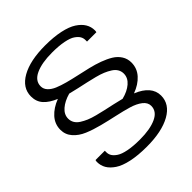

<svg xmlns="http://www.w3.org/2000/svg" viewBox="-236 -847 1177 1177"><g transform="rotate(-45 352.5 -258.0)"><path d="M353 182.1Q277.3 182.1 221.2 169.9Q165 157.7 133.1 136.2Q101.1 114.7 85.9 88.9Q70.8 63 70.8 32.2Q70.8 24.4 73.2 17.1H153.8V30.8Q153.8 47.4 162.4 61.8Q170.9 76.2 191.7 90.3Q212.4 104.5 254.2 112.8Q295.9 121.1 355 121.1Q443.8 121.1 496.8 96.4Q549.8 71.8 549.8 23.9Q549.8 -5.4 522.2 -26.9Q494.6 -48.3 450.9 -61.3Q407.2 -74.2 354 -85.7Q300.8 -97.2 247.6 -110.8Q194.3 -124.5 150.6 -142.8Q106.9 -161.1 79.3 -192.6Q51.8 -224.1 51.8 -266.1Q51.8 -315.4 85.2 -352.5Q118.7 -389.6 174.8 -411.1Q124 -432.1 96.4 -462.4Q68.8 -492.7 68.8 -538.1Q68.8 -612.3 144.8 -655.3Q220.7 -698.2 351.1 -698.2Q424.8 -698.2 480.5 -686.3Q536.1 -674.3 568.6 -653.1Q601.1 -631.8 616.9 -605.5Q632.8 -579.1 632.8 -547.9Q632.8 -539.1 630.9 -533.2H549.8V-546.9Q549.8 -563.5 541.5 -577.9Q533.2 -592.3 512.9 -606.4Q492.7 -620.6 450.9 -628.9Q409.2 -637.2 350.1 -637.2Q261.2 -637.2 208 -612.5Q154.8 -587.9 154.8 -540Q154.8 -516.6 171.9 -498.3Q189 -480 217.5 -468Q246.1 -456.1 283.4 -446Q320.8 -436 362.1 -427Q403.3 -418 444.6 -408.2Q485.8 -398.4 523.2 -384.8Q560.5 -371.1 589.1 -353.8Q617.7 -336.4 634.8 -309.8Q651.9 -283.2 651.9 -250Q651.9 -199.7 618.4 -162.6Q585 -125.5 528.8 -105Q637.2 -60.5 637.2 22Q637.2 96.2 560.8 139.2Q484.4 182.1 353 182.1ZM456.1 -130.9Q507.3 -143.6 539.1 -170.9Q570.8 -198.2 570.8 -234.9Q570.8 -255.4 560.8 -272.2Q550.8 -289.1 531.2 -301.5Q511.7 -314 489 -323.5Q466.3 -333 434.1 -341.3Q401.9 -349.6 374.3 -355.7Q346.7 -361.8 309.6 -369.9Q272.5 -377.9 247.1 -384.8Q196.3 -370.6 165 -343.5Q133.8 -316.4 133.8 -280.8Q133.8 -260.3 143.8 -243.4Q153.8 -226.6 173.3 -214.1Q192.9 -201.7 215.3 -192.1Q237.8 -182.6 270 -174.3Q302.2 -166 329.6 -159.9Q356.9 -153.8 393.8 -145.8Q430.7 -137.7 456.1 -130.9Z"/></g></svg>

Font: Archivo Expanded Light
Style: Regular
Weight: 300
Width: 7
Designer: Hector Gatti
Foundry: Omnibus-Type
Version: Version 2.001